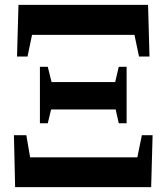

<svg xmlns="http://www.w3.org/2000/svg" viewBox="-20 -767 682 787"><path d="M111.3 -624 92.8 -535.2H49.8L55.7 -747.1H586.9L592.8 -535.2H549.8L531.2 -624ZM191.4 -430.7H452.1L466.8 -493.2H499V-261.7H466.8L454.1 -318.4H189.5L175.8 -261.7H143.6V-493.2H175.8ZM561.5 -212.9H605.5L599.6 0H42L37.1 -212.9H87.9L103.5 -122.1H543Z"/></svg>

Font: Bpmf Zihi Serif Heavy
Style: Heavy
Weight: 900
Foundry: But Ko
Version: Version 1.320